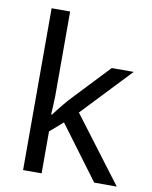

<svg xmlns="http://www.w3.org/2000/svg" viewBox="-85 -824 704 888"><g transform="rotate(10 267.0 -380.0)"><path d="M172 -363Q172 -347 170.5 -321Q169 -295 168 -276H172Q178 -284 190 -299Q202 -314 214.5 -329.5Q227 -345 236 -355L407 -536H510L293 -307L525 0H419L233 -250L172 -197V0H85V-760H172Z"/></g></svg>

Font: lhindi85
Style: Book
Weight: 400
Designer: Jelle Bosma - Monotype Design Team
Foundry: Monotype Imaging Inc.
Version: Version 2.003